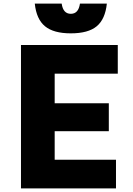

<svg xmlns="http://www.w3.org/2000/svg" viewBox="-20 -1051 740 1071"><path d="M97 0V-800H637V-640H285V-475H587V-319H285V-160H627V0ZM324 -1031Q332 -974 375 -974Q418 -974 426 -1031H576Q567 -944 519.5 -904.5Q472 -865 375 -865Q279 -865 231 -904.5Q183 -944 174 -1031Z"/></svg>

Font: Martian Mono ExtraBold
Style: Regular
Weight: 800
Monospace: yes
Designer: Roman Shamin
Foundry: Evil Martians
Version: Version 1.000; ttfautohint (v1.8.4.7-5d5b)